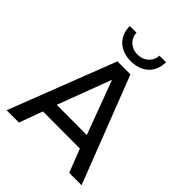

<svg xmlns="http://www.w3.org/2000/svg" viewBox="-263 -1124 1275 1275"><g transform="rotate(45 374.5 -487.0)"><path d="M374 -813C474 -813 545 -872 545 -974H483C483 -922 439 -876 374 -876C311 -876 268 -922 268 -974H205C205 -872 276 -813 374 -813ZM546 -164 610 0H726L435 -750H313L22 0H138L198 -165ZM515 -260 232 -261 374 -638Z"/></g></svg>

Font: Oakes Medium
Style: Regular
Weight: 500
Designer: Samuel Oakes
Foundry: Samuel Oakes
Version: Version 1.003;PS 001.003;hotconv 1.0.88;makeotf.lib2.5.64775